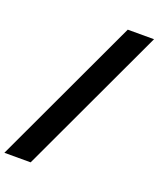

<svg xmlns="http://www.w3.org/2000/svg" viewBox="-204 -898 929 1126"><g transform="rotate(20 260.5 -335.0)"><path d="M559 -798 126 128H-38L395 -798Z"/></g></svg>

Font: Afrihost Sans Black
Style: Regular
Weight: 900
Foundry: https://www.afrihost.com
Version: Version 1.000